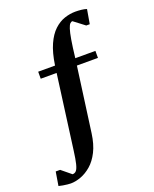

<svg xmlns="http://www.w3.org/2000/svg" viewBox="-180 -803 908 1132"><g transform="rotate(-20 274.5 -236.5)"><path d="M64.1 235Q56.1 235 43.1 233.6Q30 232.1 15.7 229.8Q1.4 227.4 -10.1 224.3L4.1 138H31.7L92 187.4Q107 187.4 116.1 176.6Q125.2 165.9 132.1 138.1Q139 110.4 145.5 59.9L207.8 -406H108.1V-450H214V-451Q225.4 -527.8 247.8 -577.7Q270.2 -627.6 300.8 -656.2Q331.4 -684.7 365.9 -696.3Q400.5 -707.9 435.2 -707.9Q452.2 -707.9 471.7 -705.9Q491.1 -703.9 505.1 -698.9L489.6 -609.1H467.6L399.6 -660.9Q391.5 -660.9 384.4 -653.6Q377.2 -646.4 370.2 -624.9Q363.2 -603.5 356.1 -561.8Q349 -520 340.9 -450H467.1V-406H335L279.9 -1Q270.9 65 247.9 110.5Q224.9 156 193.5 183Q162.1 210 128.1 222.5Q94.1 235 64.1 235Z"/></g></svg>

Font: Ancizar Serif Light
Style: Regular
Weight: 300
Designer: Cesar Puertas, Viviana Monsalve, Julian Moncada, Julian Prieto, Jose Castro, Felipe Aragon, Mariel Hernandez, Sara Alarc
Version: Version 8.100